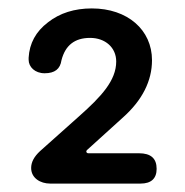

<svg xmlns="http://www.w3.org/2000/svg" viewBox="-20 -764 440 456"><path d="M314 -328C339 -328 352 -340 352 -363C352 -388 338 -400 310 -400H190C185 -400 185 -404 185 -404C185 -406 186 -407 187 -408L272 -485C318 -526 341 -572 341 -621C341 -693 283 -744 198 -744C157 -744 122 -733 94 -711C65 -689 50 -661 48 -627C48 -625 48 -624 48 -622C48 -605 63 -590 86 -590C110 -590 123 -600 126 -621C135 -656 157 -674 194 -674C230 -674 256 -651 256 -618C256 -573 221 -535 168 -488L75 -405C61 -392 54 -379 54 -365C54 -341 76 -328 99 -328Z"/></svg>

Font: Dongle
Style: Regular
Weight: 400
Designer: Yanghee Ryu
Foundry: Yanghee Ryu
Version: Version 2.000